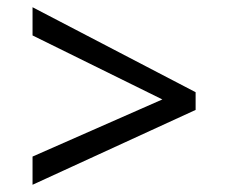

<svg xmlns="http://www.w3.org/2000/svg" viewBox="-20 -588 632 531"><path d="M70 -155 429 -313 70 -490V-568L521 -333V-284L70 -77Z"/></svg>

Font: usinhala15
Style: Book
Weight: 400
Designer: Jelle Bosma - Monotype Design Team
Foundry: Monotype Imaging Inc.
Version: Version 2.003